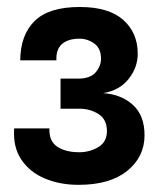

<svg xmlns="http://www.w3.org/2000/svg" viewBox="-20 -964 452 536"><path d="M199.5 -448Q147.5 -448 105.5 -465.5Q63.5 -483 39.8 -518Q16 -553 19.5 -605.5H118Q116.5 -570 139.8 -554.5Q163 -539 201.5 -539Q230 -539 254.2 -553.2Q278.5 -567.5 278.5 -598Q278.5 -630.5 255.2 -645.5Q232 -660.5 201.5 -660.5H149V-744.5H198Q232 -744.5 247 -762Q262 -779.5 262 -800Q262 -829 243.2 -842.5Q224.5 -856 202 -856Q170 -856 153 -841Q136 -826 137.5 -795.5H36.5Q37 -866.5 76.8 -905.5Q116.5 -944.5 202.5 -944.5Q283.5 -944.5 324 -908.5Q364.5 -872.5 364.5 -814Q364.5 -775.5 339 -743.5Q313.5 -711.5 268 -704Q319 -700.5 351.2 -671Q383.5 -641.5 383.5 -586.5Q383.5 -526 335.2 -487Q287 -448 199.5 -448Z"/></svg>

Font: Spline Sans Medium
Style: Regular
Weight: 500
Designer: Eben Sorkin, Mirko Velimirovic
Foundry: Sorkin Type
Version: Version 1.000; ttfautohint (v1.8.3)